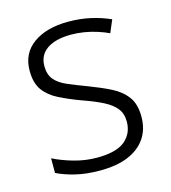

<svg xmlns="http://www.w3.org/2000/svg" viewBox="-88 -614 619 697"><g transform="rotate(-15 221.0 -266.0)"><path d="M399 -141Q399 -93 376 -59.5Q353 -26 310 -8Q267 10 204 10Q152 10 111.5 0Q71 -10 43 -24V-79Q77 -62 119.5 -50Q162 -38 205 -38Q278 -38 310.5 -65Q343 -92 343 -137Q343 -167 327.5 -186.5Q312 -206 282 -221.5Q252 -237 206 -253Q160 -270 125 -287.5Q90 -305 70 -332Q50 -359 50 -406Q50 -471 99.5 -506.5Q149 -542 231 -542Q276 -542 315.5 -533Q355 -524 388 -509L368 -462Q349 -471 325.5 -478.5Q302 -486 277.5 -490Q253 -494 229 -494Q171 -494 138.5 -472Q106 -450 106 -408Q106 -377 121.5 -358Q137 -339 167 -326Q197 -313 240 -297Q285 -280 321 -262Q357 -244 378 -216Q399 -188 399 -141Z"/></g></svg>

Font: Noto Sans Display Light
Style: Regular
Weight: 300
Designer: Monotype Design Team
Foundry: Monotype Imaging Inc.
Version: Version 2.003